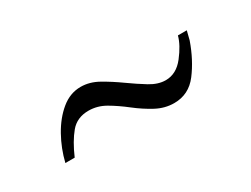

<svg xmlns="http://www.w3.org/2000/svg" viewBox="-28 -482 491 375"><g transform="rotate(-30 217.5 -294.5)"><path d="M293 -235Q272 -235 252.5 -245.5Q233 -256 214.5 -270.5Q196 -285 178 -295.5Q160 -306 140 -306Q114 -306 99 -288Q84 -270 71 -240H50Q57 -269 71.5 -295Q86 -321 106 -337.5Q126 -354 150 -354Q170 -354 189.5 -343Q209 -332 228.5 -318Q248 -304 266 -293Q284 -282 301 -282Q325 -282 342.5 -304.5Q360 -327 365 -346H385L380 -326Q367 -289 346.5 -262Q326 -235 293 -235Z"/></g></svg>

Font: Gideon Roman
Style: Regular
Weight: 400
Designer: Robert E. Leuschke
Foundry: Robert E. Leuschke
Version: Version 2.010